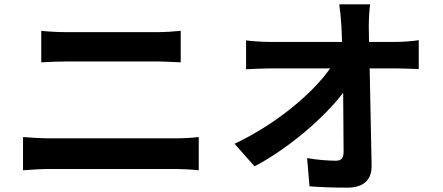

<svg xmlns="http://www.w3.org/2000/svg" viewBox="-20 -821 2040 884"><path d="M170 -679V-534C204 -536 250 -538 288 -538C343 -538 648 -538 701 -538C736 -538 783 -535 812 -534V-679C784 -676 741 -673 701 -673C646 -673 372 -673 287 -673C253 -673 206 -675 170 -679ZM86 -190V-37C123 -40 172 -43 211 -43C275 -43 723 -43 785 -43C815 -43 860 -41 895 -37V-190C861 -186 819 -184 785 -184C723 -184 275 -184 211 -184C172 -184 125 -187 86 -190Z M1060 -159 1152 -55C1310 -139 1472 -278 1560 -394L1562 -123C1562 -94 1552 -81 1527 -81C1493 -81 1439 -85 1394 -93L1405 37C1462 41 1518 43 1579 43C1655 43 1692 6 1691 -58L1682 -506H1811C1838 -506 1876 -504 1908 -503V-636C1884 -632 1837 -628 1804 -628H1679L1678 -700C1678 -731 1680 -770 1684 -801H1542C1546 -775 1549 -743 1552 -700L1555 -628H1224C1190 -628 1142 -631 1113 -635V-502C1148 -504 1191 -506 1227 -506H1500C1420 -392 1254 -251 1060 -159Z"/></svg>

Font: Noto Sans CJK SC
Style: Bold
Weight: 700
Designer: Ryoko NISHIZUKA 西塚涼子 (kana, bopomofo & ideographs); Paul D. Hunt (Latin, Greek & Cyrillic); Sandoll Communications 산돌커뮤니
Foundry: Adobe
Version: Version 2.004;hotconv 1.0.118;makeotfexe 2.5.65603